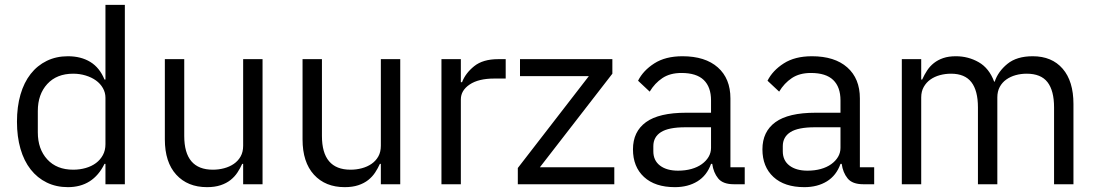

<svg xmlns="http://www.w3.org/2000/svg" viewBox="-20 -760 4528 792"><path d="M415 -84H411Q364 12 260 12Q212 12 173 -7Q134 -26 106.5 -61Q79 -96 64.5 -146Q50 -196 50 -258Q50 -320 64.5 -370Q79 -420 106.5 -455Q134 -490 173 -509Q212 -528 260 -528Q314 -528 352.5 -504.5Q391 -481 411 -432H415V-740H495V0H415ZM282 -60Q309 -60 333.5 -67Q358 -74 376 -87.5Q394 -101 404.5 -120.5Q415 -140 415 -165V-357Q415 -378 404.5 -396.5Q394 -415 376 -428Q358 -441 333.5 -448.5Q309 -456 282 -456Q214 -456 175 -413.5Q136 -371 136 -302V-214Q136 -145 175 -102.5Q214 -60 282 -60Z M983 -84H979Q971 -66 959.5 -48.5Q948 -31 931 -17.5Q914 -4 890 4Q866 12 834 12Q754 12 707 -39.5Q660 -91 660 -185V-516H740V-199Q740 -60 858 -60Q882 -60 904.5 -66Q927 -72 944.5 -84Q962 -96 972.5 -114.5Q983 -133 983 -159V-516H1063V0H983Z M1551 -84H1547Q1539 -66 1527.5 -48.5Q1516 -31 1499 -17.5Q1482 -4 1458 4Q1434 12 1402 12Q1322 12 1275 -39.5Q1228 -91 1228 -185V-516H1308V-199Q1308 -60 1426 -60Q1450 -60 1472.5 -66Q1495 -72 1512.5 -84Q1530 -96 1540.5 -114.5Q1551 -133 1551 -159V-516H1631V0H1551Z M1801 0V-516H1881V-421H1886Q1900 -458 1936 -487Q1972 -516 2035 -516H2066V-436H2019Q1954 -436 1917.5 -411.5Q1881 -387 1881 -350V0Z M2116 0V-67L2409 -446H2125V-516H2506V-456L2207 -70H2514V0Z M3007 0Q2962 0 2942.5 -24Q2923 -48 2918 -84H2913Q2896 -36 2857 -12Q2818 12 2764 12Q2682 12 2636.5 -30Q2591 -72 2591 -144Q2591 -217 2644.5 -256Q2698 -295 2811 -295H2913V-346Q2913 -401 2883 -430Q2853 -459 2791 -459Q2744 -459 2712.5 -438Q2681 -417 2660 -382L2612 -427Q2633 -469 2679 -498.5Q2725 -528 2795 -528Q2889 -528 2941 -482Q2993 -436 2993 -354V-70H3052V0ZM2777 -56Q2807 -56 2832 -63Q2857 -70 2875 -83Q2893 -96 2903 -113Q2913 -130 2913 -150V-235H2807Q2738 -235 2706.5 -215Q2675 -195 2675 -157V-136Q2675 -98 2702.5 -77Q2730 -56 2777 -56Z M3541 0Q3496 0 3476.5 -24Q3457 -48 3452 -84H3447Q3430 -36 3391 -12Q3352 12 3298 12Q3216 12 3170.5 -30Q3125 -72 3125 -144Q3125 -217 3178.5 -256Q3232 -295 3345 -295H3447V-346Q3447 -401 3417 -430Q3387 -459 3325 -459Q3278 -459 3246.5 -438Q3215 -417 3194 -382L3146 -427Q3167 -469 3213 -498.5Q3259 -528 3329 -528Q3423 -528 3475 -482Q3527 -436 3527 -354V-70H3586V0ZM3311 -56Q3341 -56 3366 -63Q3391 -70 3409 -83Q3427 -96 3437 -113Q3447 -130 3447 -150V-235H3341Q3272 -235 3240.5 -215Q3209 -195 3209 -157V-136Q3209 -98 3236.5 -77Q3264 -56 3311 -56Z M3700 0V-516H3780V-432H3784Q3793 -452 3804.5 -469.5Q3816 -487 3832.5 -500Q3849 -513 3871 -520.5Q3893 -528 3923 -528Q3974 -528 4017 -503.5Q4060 -479 4081 -423H4083Q4097 -465 4135.5 -496.5Q4174 -528 4240 -528Q4319 -528 4363.5 -476.5Q4408 -425 4408 -331V0H4328V-317Q4328 -386 4301 -421Q4274 -456 4215 -456Q4191 -456 4169.5 -450Q4148 -444 4131 -432Q4114 -420 4104 -401.5Q4094 -383 4094 -358V0H4014V-317Q4014 -386 3987 -421Q3960 -456 3903 -456Q3879 -456 3857 -450Q3835 -444 3818 -432Q3801 -420 3790.5 -401.5Q3780 -383 3780 -358V0Z"/></svg>

Font: IBM Plex Sans Devanagari
Style: Regular
Weight: 400
Designer: Mike Abbink, Paul van der Laan, Pieter van Rosmalen, Erin McLaughlin
Foundry: Bold Monday
Version: Version 1.1